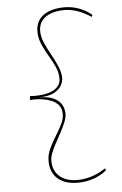

<svg xmlns="http://www.w3.org/2000/svg" viewBox="-62 -858 662 1042"><g transform="rotate(-5 268.5 -337.5)"><path d="M329 -815Q350 -815 369 -811.5Q388 -808 406.5 -801.5Q425 -795 442.5 -785Q460 -775 477 -761L473 -750Q433 -776 397.5 -788Q362 -800 329 -800Q262 -800 224.5 -773Q187 -746 187 -697Q187 -667 201.5 -633.5Q216 -600 235.5 -565.5Q255 -531 269.5 -497Q284 -463 284 -433Q284 -415 272 -393Q260 -371 230.5 -355.5Q201 -340 146 -340Q203 -340 233 -324Q263 -308 274 -285Q285 -262 285 -239Q285 -219 275 -194.5Q265 -170 250.5 -142.5Q236 -115 221 -88Q206 -61 196 -36Q186 -11 186 9Q186 45 202 71Q218 97 247.5 111Q277 125 319 125Q346 125 373 119Q400 113 425.5 101.5Q451 90 473 75L477 86Q462 99 443.5 109Q425 119 404.5 126Q384 133 362.5 136.5Q341 140 319 140Q273 140 239.5 124.5Q206 109 188.5 79.5Q171 50 171 9Q171 -25 186 -57.5Q201 -90 220.5 -121Q240 -152 255 -181.5Q270 -211 270 -239Q270 -268 255.5 -286Q241 -304 219 -313.5Q197 -323 172.5 -327Q148 -331 128 -331L100 -330L101 -351L128 -350Q149 -350 173 -353Q197 -356 219 -365Q241 -374 255 -390.5Q269 -407 269 -433Q269 -465 254.5 -497Q240 -529 220.5 -561Q201 -593 186.5 -627Q172 -661 172 -697Q172 -734 190.5 -760.5Q209 -787 244.5 -801Q280 -815 329 -815Z"/></g></svg>

Font: Kalnia Thin Thin
Style: Regular
Weight: 250
Version: Version 1.105